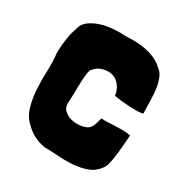

<svg xmlns="http://www.w3.org/2000/svg" viewBox="-129 -615 700 730"><g transform="rotate(30 221.0 -249.5)"><path d="M294 -194Q291 -181 285.5 -164.5Q280 -148 270 -141Q258 -133 238 -130.5Q218 -128 199 -132.5Q180 -137 166.5 -150Q153 -163 155 -186Q157 -221 157 -253Q157 -285 161 -316Q164 -332 170 -336Q183 -352 204 -358Q243 -368 267 -348.5Q291 -329 296 -294Q309 -292 325.5 -290Q342 -288 359.5 -287Q377 -286 393.5 -286Q410 -286 423 -289Q422 -322 421.5 -350.5Q421 -379 417 -402Q413 -425 405.5 -442Q398 -459 384 -469Q363 -489 334 -499Q305 -509 273 -511Q252 -513 233.5 -511.5Q215 -510 195 -512Q171 -512 147.5 -509Q124 -506 103.5 -498.5Q83 -491 67.5 -480Q52 -469 45 -454Q42 -444 36 -425Q30 -406 29 -395Q23 -359 23 -323Q27 -290 25.5 -250Q24 -210 26 -170.5Q28 -131 38 -95Q48 -59 75 -35Q110 0 161 9Q189 9 223 11.5Q257 14 289 11.5Q321 9 348.5 -1Q376 -11 393 -35Q400 -42 404.5 -57.5Q409 -73 412 -94.5Q415 -116 417 -141Q419 -166 421 -192Q410 -195 393 -195.5Q376 -196 357 -195Q338 -194 321 -193.5Q304 -193 294 -194Z"/></g></svg>

Font: Londrina Solid
Style: Regular
Weight: 400
Designer: Marcelo Magalhaes
Foundry: Marcelo Magalhães
Version: Version 1.002